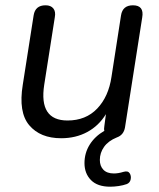

<svg xmlns="http://www.w3.org/2000/svg" viewBox="-20 -513 601 725"><path d="M459 182Q445 187 428 189.5Q411 192 396 192Q348 192 323.5 167Q299 142 299 103Q299 65 318.5 33.5Q338 2 374 -19Q372 -26 374 -37L380 -82Q353 -38 309.5 -14.5Q266 9 211 9Q132 9 90.5 -40Q49 -89 66 -193L107 -455Q113 -493 152 -493Q172 -493 181.5 -481Q191 -469 187 -448L147 -193Q126 -58 235 -58Q304 -58 347 -103Q390 -148 401 -223L437 -455Q443 -493 482 -493Q525 -493 517 -447L452 -32Q447 -3 421 6Q389 19 373 41.5Q357 64 357 91Q357 114 370.5 128Q384 142 410 142Q427 142 446 136Q463 131 469.5 141Q476 151 473.5 164Q471 177 459 182Z"/></svg>

Font: Nunito
Style: Italic
Weight: 400
Italic angle: -9°
Designer: Vernon Adams
Foundry: Vernon Adams
Version: Version 3.601; ttfautohint (v1.8.2.53-6de2)